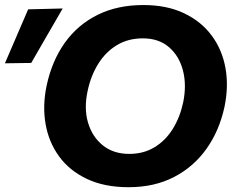

<svg xmlns="http://www.w3.org/2000/svg" viewBox="-92 -748 956 781"><path d="M431 13.5Q333 13.5 262 -20Q191 -53.5 148.8 -111.2Q106.5 -169 93.5 -243.2Q80.5 -317.5 97.5 -399Q119 -500 171.5 -573.8Q224 -647.5 304.8 -687.5Q385.5 -727.5 491 -727.5Q586.5 -727.5 656.5 -694.2Q726.5 -661 769.2 -603.2Q812 -545.5 825.2 -470.8Q838.5 -396 821 -312.5Q800 -216 748 -142.8Q696 -69.5 616 -28Q536 13.5 431 13.5ZM433.5 -122Q492 -122 536.5 -149Q581 -176 610.5 -223.2Q640 -270.5 653 -331Q667.5 -401 652.5 -460.2Q637.5 -519.5 595.8 -555.8Q554 -592 489 -592Q429 -592 383.2 -564.2Q337.5 -536.5 307.5 -488.2Q277.5 -440 264.5 -378.5Q249 -307.5 266 -249.5Q283 -191.5 326.2 -156.8Q369.5 -122 433.5 -122ZM-72 -490.5Q-48 -546 -24.5 -600.8Q-1 -655.5 22.5 -710L163 -713.5Q130 -656.5 98 -601.2Q66 -546 35 -492Z"/></svg>

Font: Commissioner
Style: Bold Italic
Weight: 700
Italic angle: -12°
Designer: Kostas Bartsokas
Foundry: Kostas Bartsokas
Version: Version 1.000; ttfautohint (v1.8.3)